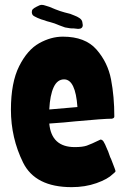

<svg xmlns="http://www.w3.org/2000/svg" viewBox="-20 -749 522 791"><path d="M25 -297Q25 -409 59 -476.5Q93 -544 141.5 -571Q190 -598 239 -598Q331 -598 377.5 -545Q424 -492 437.5 -421.5Q451 -351 451 -269Q451 -262 441 -260Q408 -260 289 -249Q270 -247 243 -244.5Q216 -242 183 -240Q192 -143 288 -143Q320 -143 337.5 -149Q355 -155 394 -174Q401 -174 406.5 -166Q412 -158 422 -133Q425 -128 429.5 -114Q434 -100 438 -93Q457 -45 456 -43Q454 -39 445 -32Q424 -11 377.5 5.5Q331 22 275 22Q125 22 75 -79.5Q25 -181 25 -297ZM299 -308Q291 -422 244 -422Q216 -422 201 -389.5Q186 -357 183 -298ZM248 -636 226 -644Q203 -654 186.5 -658Q170 -662 164 -665Q151 -668 134 -675.5Q117 -683 114 -688Q111 -694 111 -699Q111 -707 115.5 -711.5Q120 -716 130 -721Q144 -729 152 -729Q159 -729 168.5 -725.5Q178 -722 183 -721Q211 -709 227.5 -703.5Q244 -698 269 -692Q273 -690 285.5 -685.5Q298 -681 307.5 -674.5Q317 -668 319 -659Q321 -649 321 -646Q321 -630 302 -630Q297 -630 283 -632Q272 -631 248 -636Z"/></svg>

Font: Barriecito
Style: Regular
Weight: 400
Designer: Pablo Cosgaya & Sergio Jiménez
Foundry: Pablo Cosgaya & Sergio Jiménez
Version: Version 1.001